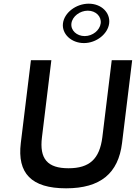

<svg xmlns="http://www.w3.org/2000/svg" viewBox="-20 -1020 738 1043"><path d="M368 -893C373 -931 414 -962 457 -962C501 -962 532 -930 527 -893C522 -856 484 -824 440 -824C397 -824 363 -855 368 -893ZM322 -893C315 -836 367 -786 436 -786C504 -786 566 -836 573 -893C580 -951 531 -1000 462 -1000C393 -1000 329 -951 322 -893ZM587 -693 536 -275C521 -156 466 -106 352 -106C239 -106 193 -156 208 -275L259 -693H148L93 -243C73 -79 150 3 339 3C526 3 623 -79 643 -243L698 -693Z"/></svg>

Font: Bluebird
Style: LiExtObl
Weight: 300
Designer: Jasper
Foundry: Cannot Into Space Fonts
Version: Version 0.98